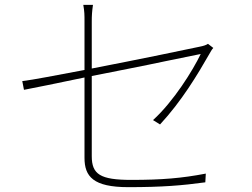

<svg xmlns="http://www.w3.org/2000/svg" viewBox="-20 -776 1040 793"><path d="M641 -262C730 -358 796 -468 844 -552C849 -560 854 -571 861 -578L839 -595C832 -590 820 -586 804 -583C767 -575 551 -530 359 -493V-687C359 -711 360 -728 364 -756H324C329 -728 329 -714 329 -687V-487C217 -466 115 -446 72 -441L79 -405C119 -413 217 -432 329 -456V-124C329 -47 365 -3 510 -3C651 -3 733 -10 828 -23L830 -59C731 -40 649 -33 522 -33C394 -33 359 -56 359 -131V-462C463 -483 574 -504 662 -523C713 -533 762 -543 809 -553C777 -486 697 -357 612 -280Z"/></svg>

Font: SSpoqa Han Sans Neo Thin
Style: Regular
Weight: 100
Designer: [Spoqa Han Sans Neo] Dong-huui Kim  Younghwa Kang  Yujin Lee  [Noto Sans] Ryoko NISHIZUKA  (kana & ideographs); Paul D. 
Foundry: Spoqa (http://www.spoqa-han-sans.com)
Version: Version 1.000